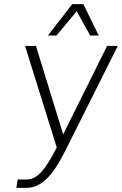

<svg xmlns="http://www.w3.org/2000/svg" viewBox="-20 -720 584 920"><path d="M249 -7.8 252 -13.2 100.1 -500H152.3L282.7 -76.2L493.2 -500H544.4L291 5.9Q245.1 97.2 201.4 138.7Q157.7 180.2 106.9 180.2H58.6L64.5 140.1H110.4Q144 140.1 176.8 105.2Q209.5 70.3 249 -7.8ZM453.1 -549.8H412.1L347.7 -666L250.5 -549.8H209.5L326.2 -700.2H379.4Z"/></svg>

Font: Fivo Sans Light
Style: Regular
Weight: 300
Designer: Alexander Slobzheninov
Foundry: Alexander Slobzheninov
Version: 1.0